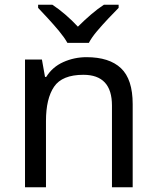

<svg xmlns="http://www.w3.org/2000/svg" viewBox="-20 -786 658 806"><path d="M343 -546Q439 -546 488 -499.5Q537 -453 537 -349V0H450V-343Q450 -472 330 -472Q241 -472 207 -422Q173 -372 173 -278V0H85V-536H156L169 -463H174Q200 -505 246 -525.5Q292 -546 343 -546ZM263 -606Q250 -629 228 -655.5Q206 -682 182 -708Q158 -734 140 -753V-766H200Q226 -749 254 -725Q282 -701 307 -674Q334 -701 362 -725Q390 -749 416 -766H478V-753Q459 -734 434.5 -708Q410 -682 387.5 -655.5Q365 -629 353 -606Z"/></svg>

Font: Noto Sans Tifinagh Azawagh
Style: Regular
Weight: 400
Designer: JamraPatel
Foundry: JamraPatel LLC
Version: Version 2.006; ttfautohint (v1.8.4.7-5d5b)